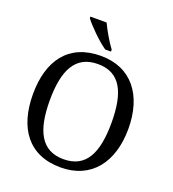

<svg xmlns="http://www.w3.org/2000/svg" viewBox="-164 -1055 1070 1189"><g transform="rotate(20 371.0 -460.5)"><path d="M382 -771H420V-784C391 -822 354 -886 333 -931H226V-921C251 -886 329 -807 382 -771ZM371 10C573 10 685 -137 685 -358C685 -580 573 -725 372 -725C159 -725 56 -580 56 -359C56 -137 159 10 371 10ZM371 -44C223 -44 167 -160 167 -358C167 -556 223 -671 372 -671C520 -671 574 -556 574 -358C574 -160 520 -44 371 -44Z"/></g></svg>

Font: Noto Serif Devanagari
Style: Regular
Weight: 400
Designer: Universal Thirst, Indian Type Foundry and the Monotype Design Team
Foundry: Monotype Imaging Inc.
Version: Version 2.004